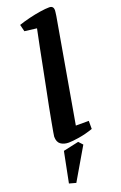

<svg xmlns="http://www.w3.org/2000/svg" viewBox="-183 -787 677 1073"><g transform="rotate(-20 155.5 -251.0)"><path d="M110 10Q81 10 62.5 -3.5Q44 -17 44 -49Q44 -53 48 -75Q52 -97 58.5 -133Q65 -169 74 -215.5Q83 -262 94 -315.5Q105 -369 116 -426.5Q127 -484 138.5 -541Q150 -598 161 -651L89 -660L79 -701Q108 -711 143 -719.5Q178 -728 210.5 -733Q243 -738 265 -738Q278 -738 284 -731Q290 -724 290 -713Q290 -710 289 -701.5Q288 -693 286 -679L179 -66H256V-18Q213 -3 172.5 3.5Q132 10 110 10ZM72 236 32 225 68 44 160 24 182 48Z"/></g></svg>

Font: Manuale
Style: Italic
Weight: 400
Italic angle: -11°
Designer: Eduardo Tunni / Pablo Cosgaya
Foundry: Eduardo Tunni / Pablo Cosgaya
Version: Version 1.002